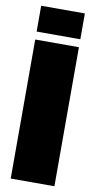

<svg xmlns="http://www.w3.org/2000/svg" viewBox="-97 -771 473 952"><g transform="rotate(10 140.0 -295.0)"><path d="M30 140V-560H250V140ZM30 -600V-730H250V-600Z"/></g></svg>

Font: Tektur Condensed Black
Style: Regular
Weight: 900
Width: 3
Designer: Adam Jagosz
Foundry: Adam Jagosz
Version: Version 1.005;gftools[0.9.30]